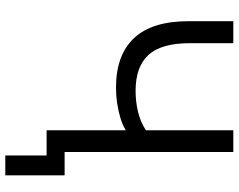

<svg xmlns="http://www.w3.org/2000/svg" viewBox="-108 -637 901 725"><g transform="rotate(90 342.5 -274.5)"><path d="M567 156V0H472V-299Q453 -287 426.5 -279Q400 -271 370.5 -266.5Q341 -262 311 -262Q188 -262 124 -330Q60 -398 60 -536V-705H143V-542Q143 -433 187.5 -384.5Q232 -336 323 -336Q363 -336 401.5 -345Q440 -354 472 -375V-705H554V-68H642V156Z"/></g></svg>

Font: Nunito Sans 10pt SemiCondensed
Style: Regular
Weight: 400
Width: 4
Designer: Vernon Adams
Foundry: Vernon Adams
Version: Version 3.101;gftools[0.9.27]